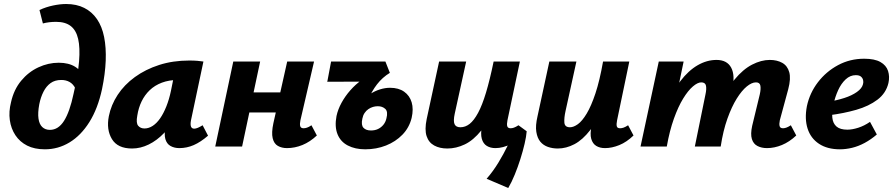

<svg xmlns="http://www.w3.org/2000/svg" viewBox="-20 -731 4462 958"><path d="M204 14Q152 14 115.5 -4.5Q79 -23 57 -56Q35 -89 29 -131.5Q23 -174 35 -221Q49 -284 85.5 -328Q122 -372 171.5 -395Q221 -418 273 -418Q323 -418 355.5 -397.5Q388 -377 397 -343L356 -290Q345 -312 327 -322Q309 -332 286 -332Q254 -332 232.5 -316.5Q211 -301 197 -273.5Q183 -246 176 -211Q168 -168 172 -139.5Q176 -111 191 -97Q206 -83 229 -83Q271 -83 299.5 -128Q328 -173 347 -263Q369 -357 374.5 -425Q380 -493 370 -536.5Q360 -580 333 -601Q306 -622 260 -622Q242 -622 225.5 -620Q209 -618 194 -614L177 -681Q209 -696 244.5 -703.5Q280 -711 310 -711Q362 -711 400.5 -691.5Q439 -672 464 -635.5Q489 -599 499.5 -546.5Q510 -494 507.5 -428.5Q505 -363 489 -286Q468 -189 426 -122Q384 -55 327 -20.5Q270 14 204 14Z M639 10Q567 10 538.5 -37Q510 -84 523 -151Q534 -207 567 -257.5Q600 -308 653 -346.5Q706 -385 774.5 -407Q843 -429 924 -429Q949 -429 965 -427.5Q981 -426 995 -424L933 -131Q925 -89 949 -89Q957 -89 967.5 -93.5Q978 -98 991 -106L1018 -54Q981 -22 946.5 -7Q912 8 875 8Q850 8 831 -2.5Q812 -13 805 -37.5Q798 -62 807 -103L837 -246L906 -277Q891 -211 863 -158Q835 -105 799 -67.5Q763 -30 722 -10Q681 10 639 10ZM701 -90Q722 -90 742 -103Q762 -116 779 -140.5Q796 -165 810 -200Q824 -235 833 -278L853 -377L909 -327Q899 -331 889 -331.5Q879 -332 869 -332Q823 -332 787.5 -318.5Q752 -305 727 -281Q702 -257 686.5 -225Q671 -193 665 -154Q658 -117 669.5 -103.5Q681 -90 701 -90Z M1412 8Q1386 8 1366.5 -3Q1347 -14 1340.5 -41.5Q1334 -69 1344 -116L1413 -424H1547L1479 -131Q1475 -112 1478 -101.5Q1481 -91 1495 -91Q1502 -91 1511.5 -94Q1521 -97 1534 -106L1561 -55Q1527 -23 1489 -7.5Q1451 8 1412 8ZM1054 0 1144 -424H1278L1188 0ZM1155 -170 1176 -270H1443L1421 -170Z M1802 14Q1752 14 1715.5 -5Q1679 -24 1664 -61.5Q1649 -99 1659 -152Q1666 -185 1684 -218Q1702 -251 1728 -280.5Q1754 -310 1785.5 -332.5Q1817 -355 1850 -368H1926Q1888 -345 1861 -310Q1834 -275 1816.5 -231.5Q1799 -188 1788 -139Q1781 -107 1793.5 -93.5Q1806 -80 1831 -80Q1851 -80 1866.5 -87.5Q1882 -95 1893 -108.5Q1904 -122 1908 -140Q1917 -174 1902.5 -187.5Q1888 -201 1865 -201Q1853 -201 1841 -197.5Q1829 -194 1818 -186.5Q1807 -179 1799 -167Q1791 -155 1788 -139L1747 -166Q1761 -197 1781 -221Q1801 -245 1825.5 -261Q1850 -277 1876 -285Q1902 -293 1926 -293Q1969 -293 1996.5 -273.5Q2024 -254 2034 -220.5Q2044 -187 2034 -143Q2022 -94 1988 -59Q1954 -24 1906 -5Q1858 14 1802 14ZM1613 -323 1632 -424H1903L1925 -368L1848 -324Z M2212 10Q2174 10 2146.5 -5Q2119 -20 2108.5 -52Q2098 -84 2109 -137L2171 -424H2306L2249 -164Q2241 -127 2248 -111.5Q2255 -96 2277 -96Q2302 -96 2323.5 -113Q2345 -130 2365.5 -168Q2386 -206 2405 -269Q2424 -332 2443 -424H2513Q2488 -296 2454.5 -212.5Q2421 -129 2381.5 -80Q2342 -31 2299 -10.5Q2256 10 2212 10ZM2516 207 2408 161Q2441 123 2467 80Q2493 37 2513 -4Q2533 -45 2544 -74L2608 -76Q2606 -50 2597.5 -13.5Q2589 23 2576.5 62.5Q2564 102 2548.5 140Q2533 178 2516 207ZM2452 8Q2427 8 2409 -3Q2391 -14 2384 -38.5Q2377 -63 2385 -103L2452 -424H2574L2512 -131Q2508 -111 2511 -101Q2514 -91 2528 -91Q2535 -91 2544 -94Q2553 -97 2567 -106L2608 -76Q2572 -33 2530.5 -12.5Q2489 8 2452 8Z M2763 10Q2737 10 2714 2Q2691 -6 2676 -24Q2661 -42 2656 -73Q2651 -104 2662 -151L2721 -424H2856L2802 -178Q2794 -142 2796 -119Q2798 -96 2824 -96Q2842 -96 2863.5 -111.5Q2885 -127 2907.5 -164.5Q2930 -202 2951 -265Q2972 -328 2989 -424H3052Q3028 -299 2995.5 -215Q2963 -131 2925 -82Q2887 -33 2846 -11.5Q2805 10 2763 10ZM2999 8Q2973 8 2955 -3Q2937 -14 2930 -38.5Q2923 -63 2932 -103L2998 -424H3120L3059 -131Q3055 -111 3057.5 -101Q3060 -91 3074 -91Q3082 -91 3091 -94Q3100 -97 3114 -106L3141 -55Q3107 -22 3070 -7Q3033 8 2999 8Z M3807 8Q3780 8 3759.5 -2.5Q3739 -13 3731.5 -37.5Q3724 -62 3733 -103L3771 -260Q3777 -287 3774 -303.5Q3771 -320 3752 -320Q3731 -320 3706 -299.5Q3681 -279 3656 -239Q3631 -199 3609.5 -139Q3588 -79 3576 0H3510Q3534 -118 3568.5 -200.5Q3603 -283 3645 -334Q3687 -385 3732.5 -408.5Q3778 -432 3821 -432Q3857 -432 3883 -417.5Q3909 -403 3918 -371Q3927 -339 3913 -286L3871 -131Q3867 -112 3870 -101.5Q3873 -91 3887 -91Q3894 -91 3903 -94Q3912 -97 3926 -106L3953 -55Q3919 -23 3881.5 -7.5Q3844 8 3807 8ZM3176 0 3267 -424H3391L3303 0ZM3246 0Q3268 -110 3301 -191.5Q3334 -273 3374.5 -326Q3415 -379 3461 -405.5Q3507 -432 3555 -432Q3608 -432 3628.5 -393Q3649 -354 3633 -286L3564 0H3447L3500 -260Q3506 -287 3502.5 -303.5Q3499 -320 3479 -320Q3461 -320 3437 -299.5Q3413 -279 3388.5 -239Q3364 -199 3342.5 -139Q3321 -79 3307 0Z M4171 14Q4108 14 4066.5 -13.5Q4025 -41 4009.5 -89.5Q3994 -138 4006 -201Q4020 -267 4061 -320.5Q4102 -374 4161.5 -406Q4221 -438 4292 -438Q4344 -438 4373 -421.5Q4402 -405 4411 -377Q4420 -349 4413 -317Q4401 -266 4358 -233.5Q4315 -201 4252 -183Q4189 -165 4117 -156L4112 -223Q4155 -230 4192.5 -242Q4230 -254 4255.5 -272Q4281 -290 4286 -311Q4289 -321 4286.5 -331.5Q4284 -342 4275.5 -349Q4267 -356 4250 -356Q4222 -356 4199.5 -335Q4177 -314 4162 -281Q4147 -248 4138 -209Q4130 -172 4133 -143.5Q4136 -115 4154 -99.5Q4172 -84 4208 -84Q4232 -84 4262 -93.5Q4292 -103 4321 -123L4355 -60Q4326 -35 4294.5 -18Q4263 -1 4231.5 6.5Q4200 14 4171 14Z"/></svg>

Font: Ysabeau Office ExtraBold
Style: Italic
Weight: 800
Italic angle: -12°
Designer: Christian Thalmann (Catharsis Fonts)
Version: Version 2.001;gftools[0.9.30]; featfreeze: tnum,lnum,ss02